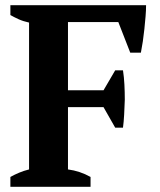

<svg xmlns="http://www.w3.org/2000/svg" viewBox="-20 -720 615 740"><path d="M242 -67Q288 -61 329 -38V0H20V-38Q36 -47 54 -54.5Q72 -62 92 -67V-633Q69 -638 51.5 -646Q34 -654 20 -662V-700H543Q543 -680 541 -656.5Q539 -633 536.5 -608.5Q534 -584 530.5 -560.5Q527 -537 523 -517H482L436 -635H242V-372H379L424 -449H454Q458 -423 459.5 -394Q461 -365 461 -336Q460 -306 458.5 -278Q457 -250 454 -228H424L379 -307H242Z"/></svg>

Font: PTSerif
Style: Bold
Weight: 700
Designer: A.Korolkova, O.Umpeleva, V.Yefimov
Foundry: ParaType Ltd
Version: Version 1.000W OFL; ttfautohint (v1.2) -l 8 -r 50 -G 200 -x 